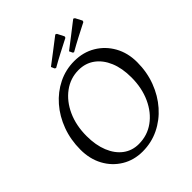

<svg xmlns="http://www.w3.org/2000/svg" viewBox="-231 -976 1127 1127"><g transform="rotate(-45 332.5 -412.5)"><path d="M296 12Q224 12 167 -22.5Q110 -57 77.5 -117Q45 -177 45 -254Q45 -336 71.5 -407.5Q98 -479 145 -533Q192 -587 254 -617.5Q316 -648 387 -648Q461 -648 519 -613.5Q577 -579 610.5 -519Q644 -459 644 -382Q644 -300 617 -228.5Q590 -157 542.5 -103Q495 -49 432 -18.5Q369 12 296 12ZM311 -35Q382 -35 437.5 -75Q493 -115 525 -185Q557 -255 557 -343Q557 -419 533.5 -475Q510 -531 467.5 -562Q425 -593 368 -593Q300 -593 245 -552.5Q190 -512 158.5 -442.5Q127 -373 127 -285Q127 -210 150 -153.5Q173 -97 214.5 -66Q256 -35 311 -35ZM447 -781Q447 -781 423.5 -769Q400 -757 362.5 -737.5Q325 -718 283 -694L275 -699L266 -720Q302 -747 337 -774Q372 -801 395.5 -819Q419 -837 419 -837L428 -833L450 -790ZM587 -772Q587 -772 563.5 -760Q540 -748 502.5 -728.5Q465 -709 423 -685L416 -689L406 -710Q442 -737 477 -764.5Q512 -792 535.5 -810Q559 -828 559 -828L568 -823L590 -781Z"/></g></svg>

Font: Alegreya
Style: Italic
Weight: 400
Italic angle: -7°
Designer: Juan Pablo del Peral
Foundry: Huerta Tipografica
Version: Version 2.009